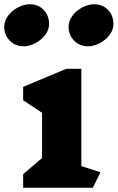

<svg xmlns="http://www.w3.org/2000/svg" viewBox="-70 -884 554 904"><path d="M42 -666Q2 -666 -24 -692.5Q-50 -719 -50 -758Q-50 -786 -31.5 -810.5Q-13 -835 15.5 -849.5Q44 -864 70 -864Q110 -864 135.5 -837.5Q161 -811 161 -771Q161 -743 142.5 -719Q124 -695 96 -680.5Q68 -666 42 -666ZM464 -771Q464 -743 445.5 -719Q427 -695 399 -680.5Q371 -666 345 -666Q305 -666 279 -692.5Q253 -719 253 -758Q253 -786 271.5 -810.5Q290 -835 318.5 -849.5Q347 -864 373 -864Q413 -864 438.5 -837.5Q464 -811 464 -771ZM403 -73 367 0H39V-64L128 -140V-353L39 -412V-475L242 -560H313V-102Z"/></svg>

Font: Inknut Antiqua ExtraBold
Style: Regular
Weight: 800
Designer: Claus Eggers Sørensen
Foundry: Claus Eggers Sørensen
Version: Version 1.003; ttfautohint (v1.8.2) -l 8 -r 50 -G 200 -x 14 